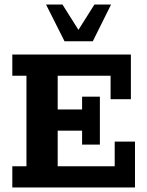

<svg xmlns="http://www.w3.org/2000/svg" viewBox="-20 -822 643 842"><path d="M34 0V-93H96V-490H34V-583H554V-387H465V-490H233V-342H340V-398H418V-188H340V-249H233V-93H483V-201H572V0ZM263 -641 182 -802H254L324 -691L394 -802H467L387 -641Z"/></svg>

Font: Rokkitt SemiBold
Style: Bold
Weight: 700
Version: Version 3.103